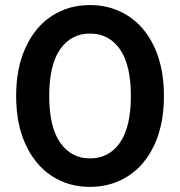

<svg xmlns="http://www.w3.org/2000/svg" viewBox="-20 -730 713 760"><path d="M43.9 -350.1Q43.9 -461.9 82 -543.5Q120.1 -625 186 -667.5Q252 -710 335.9 -710Q419.9 -710 486.6 -667.5Q553.2 -625 591.1 -543.5Q628.9 -461.9 628.9 -350.1Q628.9 -238.3 591.1 -156.7Q553.2 -75.2 486.6 -32.7Q419.9 9.8 335.9 9.8Q252 9.8 186 -32.7Q120.1 -75.2 82 -156.5Q43.9 -237.8 43.9 -350.1ZM174.8 -350.1Q174.8 -227.1 218.5 -165Q262.2 -103 335.9 -103Q411.1 -103 454.6 -165Q498 -227.1 498 -350.1Q498 -473.1 454.6 -535.2Q411.1 -597.2 335.9 -597.2Q261.7 -597.2 218.3 -535.2Q174.8 -473.1 174.8 -350.1Z"/></svg>

Font: Montserrat SemiBold
Style: Regular
Weight: 600
Designer: Julieta Ulanovsky
Foundry: Julieta Ulanovsky
Version: Version 7.200